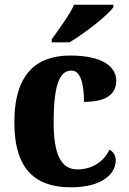

<svg xmlns="http://www.w3.org/2000/svg" viewBox="-20 -786 547 816"><path d="M200 -619V-606H275C338 -643 439 -721 462 -756V-766H295C275 -721 228 -659 200 -619ZM281 10C422 10 472 -53 472 -104C472 -123 463 -141 445 -150C424 -103 375 -66 309 -66C237 -66 208 -134 208 -267C208 -436 237 -486 284 -486C324 -486 337 -424 337 -353C453 -353 474 -402 474 -444C474 -500 419 -550 279 -550C145 -550 41 -483 41 -266C41 -59 137 10 281 10Z"/></svg>

Font: Noto Serif Lao SemiCondensed ExtraBold
Style: Regular
Weight: 800
Width: 4
Designer: Monotype Design Team
Foundry: Monotype Imaging Inc.
Version: Version 2.003